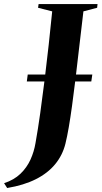

<svg xmlns="http://www.w3.org/2000/svg" viewBox="-112 -763 496 938"><path d="M-77 155.5 -92 132Q-43.5 116 -12.2 86Q19 56 36.8 17Q54.5 -22 61.5 -64.5Q73.5 -131.5 84.5 -210Q95.5 -288.5 106 -373.2Q116.5 -458 125.8 -543Q135 -628 143 -707.5L74 -725L76.5 -743H364.5L362.5 -725L295.5 -707.5Q284 -611.5 274.5 -528.5Q265 -445.5 256.5 -375Q248 -304.5 240 -246.2Q232 -188 224 -141.5Q216 -95 207.5 -60.5Q193.5 -4.5 157.5 39.2Q121.5 83 63 112.5Q4.5 142 -77 155.5ZM19 -365 23.5 -399H339L334 -365Z"/></svg>

Font: Merriweather 144pt
Style: Bold Italic
Weight: 700
Italic angle: -7.8°
Version: Version 2.101